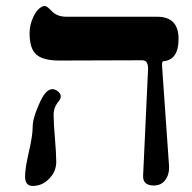

<svg xmlns="http://www.w3.org/2000/svg" viewBox="-20 -612 640 640"><path d="M543.5 -58.6Q544.9 -31.7 531.5 -12.7Q518.1 6.3 492.7 6.3Q456.1 6.3 457 -25.4L473.6 -383.3Q473.6 -396 469.2 -403.6Q464.8 -411.1 453.1 -411.1L177.7 -410.2Q124.5 -410.2 101.6 -429.7Q78.6 -449.2 78.6 -501.5Q78.6 -528.3 90.3 -553.7Q104.5 -585.4 125.5 -591.8Q133.3 -594.2 146 -581.5L153.8 -573.7Q171.4 -556.2 201.7 -556.2H503.9Q575.2 -556.2 575.2 -482.4Q575.2 -411.1 522.9 -407.7Q519 -403.8 520.5 -387.2ZM158.7 -230Q158.7 -203.1 163.1 -151.1Q167.5 -99.1 167.5 -72.3Q167.5 -40.5 144 -16.4Q120.6 7.8 88.9 7.8Q63.5 7.8 63.5 -23.9Q63.5 -50.8 76.2 -105.5Q88.9 -160.2 88.9 -188.7Q88.9 -217.3 109.4 -262.7Q130.9 -314.9 154.8 -314.9Q163.6 -314.9 173.1 -307.4Q182.6 -299.8 182.6 -290.5Q182.6 -284.2 177.7 -276.9Q158.7 -255.4 158.7 -230Z"/></svg>

Font: Accordance
Style: Bold
Weight: 700
Version: Version 1.2 (build January 31, 2020) Miklal Software Solutio